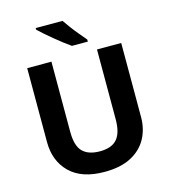

<svg xmlns="http://www.w3.org/2000/svg" viewBox="-134 -1040 1024 1156"><g transform="rotate(-15 378.0 -462.0)"><path d="M671 -252Q671 -178 638.5 -118.5Q606 -59 540.5 -24.5Q475 10 375 10Q233 10 159 -62.5Q85 -135 85 -254V-714H236V-277Q236 -189 272 -153Q308 -117 379 -117Q453 -117 486.5 -156Q520 -195 520 -278V-714H671ZM364 -934Q379 -912 399.5 -884.5Q420 -857 441.5 -831.5Q463 -806 479 -787V-774H380Q361 -787 335.5 -806.5Q310 -826 283.5 -848Q257 -870 234 -890Q211 -910 197 -924V-934Z"/></g></svg>

Font: Noto Sans Balinese
Style: Bold
Weight: 700
Designer: Aditya Bayu, David Williams
Foundry: David Williams
Version: Version 2.005; ttfautohint (v1.8.4.7-5d5b)